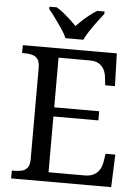

<svg xmlns="http://www.w3.org/2000/svg" viewBox="-61 -978 745 1025"><g transform="rotate(5 311.5 -465.5)"><path d="M38 0V-42H51Q73 -42 91.5 -46.5Q110 -51 121.5 -65.5Q133 -80 133 -109V-600Q133 -632 122 -647Q111 -662 92.5 -667Q74 -672 51 -672H38V-714H542L547 -539H495L490 -582Q488 -604 478.5 -622.5Q469 -641 450.5 -652.5Q432 -664 402 -664H234V-398H475V-349H234V-50H427Q459 -50 478.5 -61.5Q498 -73 508.5 -91.5Q519 -110 522 -132L529 -175H581L574 0ZM262 -771Q252 -794 234 -820.5Q216 -847 197 -873Q178 -899 162 -918V-931H201Q220 -920 239 -904.5Q258 -889 276 -872.5Q294 -856 309 -840Q324 -856 342 -872.5Q360 -889 379.5 -904.5Q399 -920 418 -931H457V-918Q442 -899 422.5 -873Q403 -847 385.5 -820.5Q368 -794 357 -771Z"/></g></svg>

Font: Noto Serif Armenian
Style: Regular
Weight: 400
Designer: Monotype Design Team
Foundry: Monotype Imaging Inc.
Version: Version 2.007